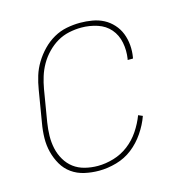

<svg xmlns="http://www.w3.org/2000/svg" viewBox="-85 -608 671 696"><g transform="rotate(-15 250.0 -260.0)"><path d="M204 8Q176 8 149.5 2Q123 -4 102 -19Q81 -34 68 -56.5Q55 -79 48.5 -104.5Q42 -130 42.5 -157.5Q43 -185 48 -213L68 -333Q72 -358 79.5 -382.5Q87 -407 101 -430Q115 -453 134 -472.5Q153 -492 176 -505Q199 -518 224.5 -523Q250 -528 275 -528Q298 -528 321 -524Q344 -520 363 -510Q382 -500 397 -483.5Q412 -467 420 -446.5Q428 -426 430 -403Q432 -380 428 -357L427 -353H407L408 -356Q413 -388 407 -418Q401 -448 382.5 -469.5Q364 -491 335 -500.5Q306 -510 275 -510Q252 -510 228.5 -505Q205 -500 184.5 -488Q164 -476 146.5 -458Q129 -440 117 -419Q105 -398 98 -375.5Q91 -353 87 -330L67 -210Q63 -185 62.5 -160.5Q62 -136 67 -113Q72 -90 84 -69.5Q96 -49 114 -35.5Q132 -22 155.5 -16Q179 -10 204 -10Q233 -10 263.5 -19Q294 -28 319.5 -47.5Q345 -67 363 -94Q381 -121 392 -150L408 -143Q397 -112 377 -82.5Q357 -53 330 -32Q303 -11 269.5 -1.5Q236 8 204 8Z"/></g></svg>

Font: Iosevka Curly Slab Thin
Style: Italic
Weight: 100
Italic angle: -9°
Monospace: yes
Designer: Belleve Invis
Foundry: Belleve Invis
Version: Version 22.1.2; ttfautohint (v1.8.4)